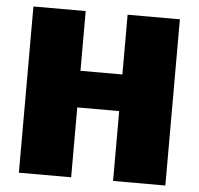

<svg xmlns="http://www.w3.org/2000/svg" viewBox="-50 -742 823 794"><g transform="rotate(5 361.0 -345.0)"><path d="M665 -690V0H448V-290H274V0H57V-690H274V-442H448V-690Z"/></g></svg>

Font: Exo 2.0 Black
Style: Regular
Weight: 900
Designer: Natanael Gama
Version: Version 1.001;PS 001.001;hotconv 1.0.70;makeotf.lib2.5.58329